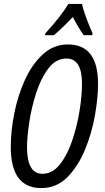

<svg xmlns="http://www.w3.org/2000/svg" viewBox="-20 -951 536 981"><path d="M191 10Q269 10 324 -45.5Q379 -101 414 -185.5Q449 -270 465 -361Q481 -452 481 -522Q481 -724 327 -724Q254 -724 199 -673.5Q144 -623 107.5 -543Q71 -463 53 -372Q35 -281 35 -200Q35 10 191 10ZM197 -63Q118 -63 118 -199Q118 -247 129 -322.5Q140 -398 164 -473.5Q188 -549 226.5 -600.5Q265 -652 320 -652Q399 -652 399 -523Q399 -463 386.5 -385Q374 -307 349 -233Q324 -159 286 -111Q248 -63 197 -63ZM210 -771H255Q295 -804 352 -864Q366 -837 380 -813.5Q394 -790 408 -771H451L453 -781Q440 -808 422 -856Q404 -904 399 -931H330Q285 -860 212 -781Z"/></svg>

Font: Noto Sans UI Condensed
Style: Italic
Weight: 400
Width: 3
Italic angle: -12°
Designer: Monotype Design Team
Foundry: Monotype Imaging Inc.
Version: Version 1.901